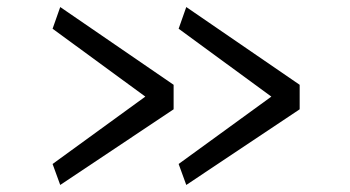

<svg xmlns="http://www.w3.org/2000/svg" viewBox="-20 -572 983 540"><path d="M468.3 -264.6 149.4 -51.8 127.9 -110.8 388.7 -300.3 127.9 -491.2 149.4 -552.2 468.3 -333.5ZM822.8 -264.6 503.9 -51.8 482.4 -110.8 743.2 -300.3 482.4 -491.2 503.9 -552.2 822.8 -333.5Z"/></svg>

Font: HaufeMerriweatherSansLt
Style: Regular
Weight: 300
Designer: Eben Sorkin
Foundry: Eben Sorkin
Version: Version 1.56